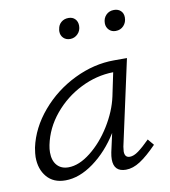

<svg xmlns="http://www.w3.org/2000/svg" viewBox="-72 -664 647 731"><g transform="rotate(-10 251.5 -298.5)"><path d="M478 -70Q441 -32 412.5 -13.5Q384 5 357 5Q310 5 310 -43Q310 -55 313 -70L329 -142Q288 -76 232.5 -35.5Q177 5 123 5Q77 5 51.5 -25Q26 -55 26 -102Q26 -114 30 -138Q46 -212 100 -275.5Q154 -339 230 -376Q306 -413 384 -413H434L362 -83Q360 -69 360 -65Q360 -41 380 -41Q395 -41 413.5 -54.5Q432 -68 458 -94ZM354 -278 373 -369Q308 -368 247 -337.5Q186 -307 142.5 -254.5Q99 -202 86 -138Q83 -123 83 -110Q83 -78 99 -60Q115 -42 143 -42Q184 -42 229 -77.5Q274 -113 308 -168Q342 -223 354 -278ZM198 -557Q198 -563 199 -566Q201 -582 212.5 -592Q224 -602 241 -602Q257 -602 266.5 -592Q276 -582 276 -566Q276 -547 263.5 -534.5Q251 -522 234 -522Q218 -522 208 -532Q198 -542 198 -557ZM374 -558Q374 -577 386 -589.5Q398 -602 417 -602Q433 -602 443 -592.5Q453 -583 453 -567Q453 -548 441 -535Q429 -522 410 -522Q394 -522 384 -532.5Q374 -543 374 -558Z"/></g></svg>

Font: Ysabeau Semilight
Style: Italic
Weight: 300
Italic angle: -12°
Designer: Christian Thalmann (Catharsis Fonts)
Version: Version 0.003